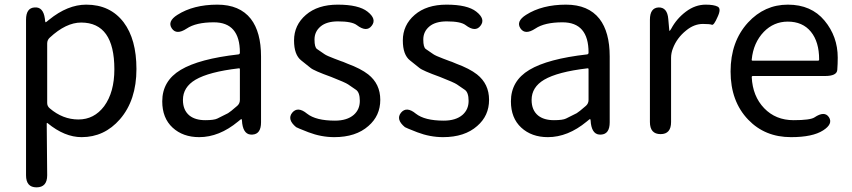

<svg xmlns="http://www.w3.org/2000/svg" viewBox="-20 -577 3666 826"><path d="M137 229Q92 229 92 177V-492Q92 -543 129 -545Q166 -548 173 -497L174 -488Q175 -481 176.5 -481Q178 -481 191 -492Q271 -557 351 -557Q454 -557 512 -481Q567 -408 567 -280Q567 -146 496 -64Q429 13 331 13Q258 13 185 -47Q181 -50 181 -45L183 177Q183 229 137 229ZM428 -120Q472 -180 472 -279Q472 -480 329 -480Q264 -480 194 -415Q183 -405 183 -390V-134Q183 -120 194 -111Q250 -63 317.5 -63Q385 -63 428 -120Z M837 13Q767 13 722.5 -28Q678 -69 678 -141Q678 -229 757.5 -276.5Q837 -324 1006 -343Q1012 -344 1012 -351Q1012 -481 900 -481Q823 -481 783 -454Q739 -425 719 -455Q699 -485 743 -513Q812 -557 915 -557Q1011 -557 1059 -496Q1103 -439 1103 -334V-51Q1103 0 1066 2Q1029 5 1022 -46L1021 -58Q1020 -65 1018.5 -65Q1017 -65 1004 -54Q923 13 837 13ZM863 -60Q901 -60 915 -67Q938 -78 961 -90Q970 -95 1001 -122Q1012 -132 1012 -147V-279Q1012 -284 1007 -283Q879 -268 821 -234Q767 -202 767 -147Q767 -103 795 -80Q820 -60 863 -60Z M1418 13Q1362 13 1307 -8Q1256 -28 1254 -30Q1214 -63 1237 -92Q1261 -121 1301 -88Q1339 -58 1421 -58Q1473 -58 1502 -83Q1528 -106 1528 -143Q1528 -180 1511 -191Q1489 -206 1477.5 -214Q1466 -222 1405 -246Q1330 -273 1316 -285Q1296 -301 1276 -317Q1245 -341 1245 -403Q1245 -469 1296 -513Q1347 -557 1433 -557Q1523 -557 1561 -527Q1602 -495 1579 -466Q1557 -437 1515 -469Q1494 -485 1434 -485Q1385 -485 1359 -463Q1333 -441 1333 -407Q1333 -373 1344 -366Q1366 -351 1376 -344Q1386 -337 1418 -325Q1443 -316 1447 -314Q1452 -313 1475 -303Q1532 -282 1564 -257Q1616 -216 1616 -147.5Q1616 -79 1565 -35Q1511 13 1418 13Z M1886 13Q1830 13 1775 -8Q1724 -28 1722 -30Q1682 -63 1705 -92Q1729 -121 1769 -88Q1807 -58 1889 -58Q1941 -58 1970 -83Q1996 -106 1996 -143Q1996 -180 1979 -191Q1957 -206 1945.5 -214Q1934 -222 1873 -246Q1798 -273 1784 -285Q1764 -301 1744 -317Q1713 -341 1713 -403Q1713 -469 1764 -513Q1815 -557 1901 -557Q1991 -557 2029 -527Q2070 -495 2047 -466Q2025 -437 1983 -469Q1962 -485 1902 -485Q1853 -485 1827 -463Q1801 -441 1801 -407Q1801 -373 1812 -366Q1834 -351 1844 -344Q1854 -337 1886 -325Q1911 -316 1915 -314Q1920 -313 1943 -303Q2000 -282 2032 -257Q2084 -216 2084 -147.5Q2084 -79 2033 -35Q1979 13 1886 13Z M2337 13Q2267 13 2222.5 -28Q2178 -69 2178 -141Q2178 -229 2257.5 -276.5Q2337 -324 2506 -343Q2512 -344 2512 -351Q2512 -481 2400 -481Q2323 -481 2283 -454Q2239 -425 2219 -455Q2199 -485 2243 -513Q2312 -557 2415 -557Q2511 -557 2559 -496Q2603 -439 2603 -334V-51Q2603 0 2566 2Q2529 5 2522 -46L2521 -58Q2520 -65 2518.5 -65Q2517 -65 2504 -54Q2423 13 2337 13ZM2363 -60Q2401 -60 2415 -67Q2438 -78 2461 -90Q2470 -95 2501 -122Q2512 -132 2512 -147V-279Q2512 -284 2507 -283Q2379 -268 2321 -234Q2267 -202 2267 -147Q2267 -103 2295 -80Q2320 -60 2363 -60Z M2822 0Q2776 0 2776 -52V-492Q2776 -543 2813 -545Q2851 -546 2855 -495L2859 -450Q2859 -444 2860.5 -444Q2862 -444 2868 -454Q2891 -497 2931 -527Q2971 -557 3016 -557Q3051 -557 3067.5 -548.5Q3084 -540 3067 -504Q3051 -467 3042.5 -470.5Q3034 -474 3004 -474Q2966 -474 2932 -446Q2892 -414 2875 -369Q2867 -349 2867 -328V-52Q2867 0 2822 0Z M3383 13Q3271 13 3199 -62Q3123 -141 3123 -269.5Q3123 -398 3198 -480Q3269 -557 3369.5 -557Q3470 -557 3527 -488.5Q3584 -420 3584 -329Q3584 -302 3582 -276Q3580 -250 3529 -250H3219Q3214 -250 3214 -245Q3218 -163 3267.5 -111.5Q3317 -60 3394 -60Q3466 -60 3484 -72Q3527 -101 3546 -73Q3565 -44 3521 -16Q3476 13 3383 13ZM3214 -321Q3213 -316 3218 -316H3499Q3504 -316 3504 -321Q3504 -397 3468.5 -440.5Q3433 -484 3369 -484Q3309 -484 3266 -440Q3221 -393 3214 -321Z"/></svg>

Font: Resource Han Rounded JP
Style: Regular
Weight: 400
Designer: Cyano Hao (round all glyphs); Ryoko NISHIZUKA 西塚涼子 (kana, bopomofo & ideographs); Paul D. Hunt (Latin, Greek & Cyrillic)
Foundry: Cyano Hao
Version: 0.990